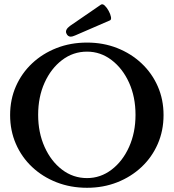

<svg xmlns="http://www.w3.org/2000/svg" viewBox="-20 -878 824 911"><path d="M393 13Q315 13 248.5 -13Q182 -39 132.5 -85.5Q83 -132 55.5 -195Q28 -258 28 -332Q28 -406 55.5 -468.5Q83 -531 132.5 -577.5Q182 -624 248.5 -650Q315 -676 393 -676Q470 -676 536 -650Q602 -624 651.5 -577.5Q701 -531 728.5 -468.5Q756 -406 756 -332Q756 -258 728.5 -195Q701 -132 651.5 -85.5Q602 -39 536 -13Q470 13 393 13ZM393 -33Q457 -33 509.5 -73Q562 -113 592.5 -181Q623 -249 623 -333Q623 -418 592.5 -485.5Q562 -553 509.5 -593Q457 -633 393 -633Q327 -633 274.5 -593Q222 -553 191.5 -485.5Q161 -418 161 -333Q161 -249 191.5 -181Q222 -113 274.5 -73Q327 -33 393 -33ZM316 -704Q301 -704 294.5 -720.5Q288 -737 312 -755L459 -856Q467 -861 477 -851.5Q487 -842 495.5 -826.5Q504 -811 506.5 -797.5Q509 -784 501 -781L337 -710Q323 -704 316 -704Z"/></svg>

Font: Junicode SmExp
Style: Bold
Weight: 700
Width: 6
Designer: Peter S. Baker
Version: Version 2.205; ttfautohint (v1.8.4)